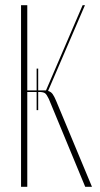

<svg xmlns="http://www.w3.org/2000/svg" viewBox="-20 -719 384 739"><path d="M308 0 168 -338Q160 -355 153.5 -360Q147 -365 130 -365H127V-295H121V-365H85V0H61V-699H85V-371H121V-455H127V-371H143H157L298 -699H307L165 -369Q176 -366 182.5 -357Q189 -348 196 -331L334 0Z"/></svg>

Font: Moniqa Thin Display
Style: Regular
Weight: 100
Designer: Rajesh Rajput
Foundry: Rajesh Rajput
Version: Version 1.000